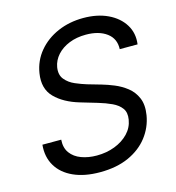

<svg xmlns="http://www.w3.org/2000/svg" viewBox="-111 -832 862 939"><g transform="rotate(-15 320.5 -362.0)"><path d="M280.8 12.7Q202.6 12.7 147 -12.5Q91.3 -37.6 64 -83.5Q36.6 -129.4 42.5 -190.4H137.7Q134.8 -149.4 154.3 -122.8Q173.8 -96.2 208.7 -83.3Q243.7 -70.3 286.6 -70.3Q335.9 -70.3 377.9 -86.4Q419.9 -102.5 447.8 -131.6Q475.6 -160.6 481.9 -199.7Q487.8 -234.9 471.9 -256.6Q456.1 -278.3 425.8 -292.5Q395.5 -306.6 357.4 -317.9L273.4 -342.8Q195.3 -365.7 151.1 -410.6Q106.9 -455.6 119.1 -531.7Q128.9 -593.3 167.7 -639.6Q206.5 -686 265.6 -711.7Q324.7 -737.3 395.5 -737.3Q466.3 -737.3 519.3 -712.2Q572.3 -687 599.4 -643.3Q626.5 -599.6 619.1 -543.9H528.8Q531.2 -596.7 491.7 -626Q452.1 -655.3 386.7 -655.3Q339.4 -655.3 301.8 -640.1Q264.2 -625 240.2 -598.4Q216.3 -571.8 210.4 -538.1Q204.1 -500 223.4 -476.6Q242.7 -453.1 273.2 -440.2Q303.7 -427.2 329.6 -419.4L398.9 -399.4Q426.3 -391.6 459.2 -378.2Q492.2 -364.7 521 -342.3Q549.8 -319.8 564.9 -284.7Q580.1 -249.5 571.8 -198.2Q562 -138.7 525.1 -90.8Q488.3 -43 426.8 -15.1Q365.2 12.7 280.8 12.7Z"/></g></svg>

Font: Inter
Style: Italic
Weight: 400
Italic angle: -9.3988°
Designer: Rasmus Andersson
Foundry: rsms
Version: Version 4.001;git-66647c0bb